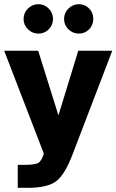

<svg xmlns="http://www.w3.org/2000/svg" viewBox="-20 -739 558 920"><path d="M427 -648Q427 -619 407 -598.5Q387 -578 358 -578Q329 -578 308 -598.5Q287 -619 287 -648Q287 -677 308 -698Q329 -719 358 -719Q387 -719 407 -698.5Q427 -678 427 -648ZM213.5 -698Q234 -677 234 -648Q234 -619 213.5 -598.5Q193 -578 164 -578Q135 -578 114 -598.5Q93 -619 93 -648Q93 -677 114 -698Q135 -719 164 -719Q193 -719 213.5 -698ZM65 161V51H95Q147 51 163 42Q179 33 190 -3L0 -496H163L260 -186L355 -496H518L328 0Q291 98 249 129.5Q207 161 114 161Z"/></svg>

Font: Atkinson Hyperlegible Pro
Style: Bold
Weight: 700
Designer: Elliott Scott, Megan Eiswerth, Linus Boman, Theodore Petrosky, Jacob Perez
Foundry: Braille Institute
Version: Version 1.5.1